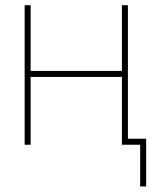

<svg xmlns="http://www.w3.org/2000/svg" viewBox="-20 -542 576 719"><path d="M447.3 -276.4V-253.9H86.9V-276.4ZM94.7 -522.5V0H72.3V-522.5ZM459 -522.5V0H436.5V-522.5ZM504.9 156.2V0H452.1V-22.5H527.3V156.2Z"/></svg>

Font: Inter 28pt Thin
Style: Regular
Weight: 250
Designer: Rasmus Andersson
Foundry: rsms
Version: Version 4.001;git-66647c0bb